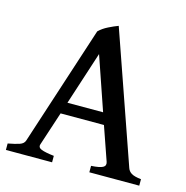

<svg xmlns="http://www.w3.org/2000/svg" viewBox="-95 -711 775 800"><g transform="rotate(15 292.5 -310.5)"><path d="M180.7 -206.1 132.8 -60.1Q127.9 -45.4 144.5 -38.8Q161.1 -32.2 199.2 -27.8V0H0V-27.8Q31.7 -33.7 49.6 -39.8Q67.4 -45.9 71.8 -60.1L239.7 -575.7Q256.3 -591.8 279.1 -603Q301.8 -614.3 320.3 -621.1L516.1 -60.1Q520.5 -46.9 533 -39.1Q545.4 -31.2 575.2 -27.8V0H359.9V-27.8Q396 -29.8 409.7 -37.1Q423.3 -44.4 418.5 -60.1L367.7 -206.1ZM350.6 -256.3 271.5 -486.3 196.8 -256.3Z"/></g></svg>

Font: Namdhinggo Medium
Style: Regular
Weight: 500
Designer: Victor Gaultney
Foundry: SIL International
Version: Version 3.001